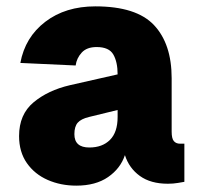

<svg xmlns="http://www.w3.org/2000/svg" viewBox="-20 -572 640 604"><path d="M220 12Q171 12 130 -6Q89 -24 64.5 -59Q40 -94 40 -144Q40 -212 85.5 -250Q131 -288 200 -304L350 -338Q350 -377 336.5 -400.5Q323 -424 284 -424Q253 -424 237 -406.5Q221 -389 218 -366L44 -374Q59 -455 122.5 -503.5Q186 -552 280 -552Q409 -552 464.5 -493Q520 -434 520 -326V-158Q520 -136 527 -128Q534 -120 546 -120H560V0Q554 1 539.5 3.5Q525 6 508 6Q454 6 420 -18.5Q386 -43 373 -84Q359 -42 320 -15Q281 12 220 12ZM261 -108Q302 -108 326 -132Q350 -156 350 -204V-226L260 -204Q235 -198 224.5 -186Q214 -174 214 -150Q214 -108 261 -108Z"/></svg>

Font: Geist Mono UltraBlack
Style: Regular
Weight: 900
Monospace: yes
Designer: Basement.studio, Andrés Briganti, Mateo Zaragoza
Foundry: Basement.studio, Vercel, Andrés Briganti, Guido Ferreyra, Mateo Zaragoza
Version: Version 1.400; ttfautohint (v1.8.4.7-5d5b)